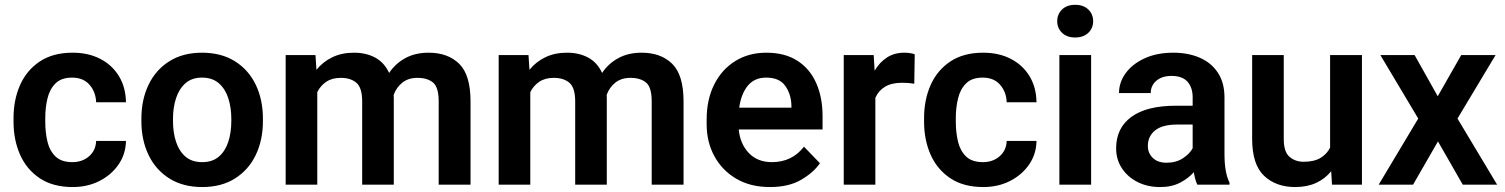

<svg xmlns="http://www.w3.org/2000/svg" viewBox="-20 -753 6136 783"><path d="M274.9 -91.8Q315.9 -91.8 343.3 -115.7Q370.6 -139.6 372.1 -178.2H493.7Q492.7 -124.5 463.4 -82Q434.1 -39.6 385.5 -14.9Q336.9 9.8 276.9 9.8Q195.8 9.8 142.1 -26.1Q88.4 -62 61.8 -122.3Q35.2 -182.6 35.2 -256.3V-272Q35.2 -345.7 61.8 -406Q88.4 -466.3 142.1 -502.2Q195.8 -538.1 276.4 -538.1Q340.3 -538.1 388.9 -512.9Q437.5 -487.8 465.1 -442.4Q492.7 -397 493.7 -335.9H372.1Q370.6 -377.9 345.2 -407.2Q319.8 -436.5 273.9 -436.5Q230 -436.5 206.3 -412.8Q182.6 -389.2 173.6 -351.6Q164.6 -314 164.6 -272V-256.3Q164.6 -213.9 173.3 -176.3Q182.1 -138.7 206.1 -115.2Q230 -91.8 274.9 -91.8Z M556.6 -258.8V-269Q556.6 -346.2 585.7 -407Q614.7 -467.8 670.2 -502.9Q725.6 -538.1 803.7 -538.1Q882.8 -538.1 938.5 -502.9Q994.1 -467.8 1023.2 -407Q1052.2 -346.2 1052.2 -269V-258.8Q1052.2 -182.1 1023.2 -121.3Q994.1 -60.5 938.7 -25.4Q883.3 9.8 804.7 9.8Q726.1 9.8 670.4 -25.4Q614.7 -60.5 585.7 -121.3Q556.6 -182.1 556.6 -258.8ZM685.5 -269V-258.8Q685.5 -212.9 697.8 -175Q710 -137.2 736.1 -114.5Q762.2 -91.8 804.7 -91.8Q846.7 -91.8 872.8 -114.5Q898.9 -137.2 911.1 -175Q923.3 -212.9 923.3 -258.8V-269Q923.3 -314 911.1 -352.1Q898.9 -390.1 872.6 -413.3Q846.2 -436.5 803.7 -436.5Q762.2 -436.5 736.1 -413.3Q710 -390.1 697.8 -352.1Q685.5 -314 685.5 -269Z M1369.6 -435.5Q1334.5 -435.5 1310.8 -419.7Q1287.1 -403.8 1273.9 -377.4V0H1145V-528.3H1266.6L1270.5 -468.3Q1296.9 -501 1335.2 -519.5Q1373.5 -538.1 1423.8 -538.1Q1472.7 -538.1 1509.8 -518.3Q1546.9 -498.5 1566.9 -455.6Q1592.3 -493.7 1632.8 -515.9Q1673.3 -538.1 1728 -538.1Q1806.6 -538.1 1852.8 -492.7Q1898.9 -447.3 1898.9 -339.4V0H1769V-339.8Q1769 -397.5 1745.8 -416.5Q1722.7 -435.5 1682.6 -435.5Q1645.5 -435.5 1621.1 -416.3Q1596.7 -397 1585.4 -366.2Q1585.9 -359.4 1585.9 -352.5V0H1457V-339.4Q1457 -395 1433.6 -415.3Q1410.2 -435.5 1369.6 -435.5Z M2238.3 -435.5Q2203.1 -435.5 2179.4 -419.7Q2155.8 -403.8 2142.6 -377.4V0H2013.7V-528.3H2135.3L2139.2 -468.3Q2165.5 -501 2203.9 -519.5Q2242.2 -538.1 2292.5 -538.1Q2341.3 -538.1 2378.4 -518.3Q2415.5 -498.5 2435.5 -455.6Q2460.9 -493.7 2501.5 -515.9Q2542 -538.1 2596.7 -538.1Q2675.3 -538.1 2721.4 -492.7Q2767.6 -447.3 2767.6 -339.4V0H2637.7V-339.8Q2637.7 -397.5 2614.5 -416.5Q2591.3 -435.5 2551.3 -435.5Q2514.2 -435.5 2489.7 -416.3Q2465.3 -397 2454.1 -366.2Q2454.6 -359.4 2454.6 -352.5V0H2325.7V-339.4Q2325.7 -395 2302.2 -415.3Q2278.8 -435.5 2238.3 -435.5Z M3120.1 9.8Q3040 9.8 2982.2 -24.4Q2924.3 -58.6 2893.1 -116.5Q2861.8 -174.3 2861.8 -246.1V-265.6Q2861.8 -347.2 2892.6 -408.4Q2923.3 -469.7 2978.3 -503.9Q3033.2 -538.1 3105.5 -538.1Q3180.7 -538.1 3231.7 -505.4Q3282.7 -472.7 3308.6 -414.3Q3334.5 -356 3334.5 -279.3V-225.1H2992.7Q2998 -167 3033.4 -129.4Q3068.8 -91.8 3127.9 -91.8Q3210 -91.8 3258.8 -154.8L3323.7 -87.4Q3298.8 -50.3 3248 -20.3Q3197.3 9.8 3120.1 9.8ZM3104.5 -436.5Q3056.6 -436.5 3029.5 -403.3Q3002.4 -370.1 2994.6 -314H3207.5V-323.7Q3206.1 -369.6 3182.1 -403.1Q3158.2 -436.5 3104.5 -436.5Z M3710.4 -531.7 3708.5 -411.6Q3686 -415.5 3659.2 -415.5Q3616.2 -415.5 3589.4 -399.4Q3562.5 -383.3 3549.8 -354V0H3420.9V-528.3H3543L3546.9 -464.8Q3566.9 -499 3597.2 -518.6Q3627.4 -538.1 3667.5 -538.1Q3692.4 -538.1 3710.4 -531.7Z M3988.3 -91.8Q4029.3 -91.8 4056.6 -115.7Q4084 -139.6 4085.4 -178.2H4207Q4206.1 -124.5 4176.8 -82Q4147.5 -39.6 4098.9 -14.9Q4050.3 9.8 3990.2 9.8Q3909.2 9.8 3855.5 -26.1Q3801.8 -62 3775.1 -122.3Q3748.5 -182.6 3748.5 -256.3V-272Q3748.5 -345.7 3775.1 -406Q3801.8 -466.3 3855.5 -502.2Q3909.2 -538.1 3989.7 -538.1Q4053.7 -538.1 4102.3 -512.9Q4150.9 -487.8 4178.5 -442.4Q4206.1 -397 4207 -335.9H4085.4Q4084 -377.9 4058.6 -407.2Q4033.2 -436.5 3987.3 -436.5Q3943.4 -436.5 3919.7 -412.8Q3896 -389.2 3887 -351.6Q3877.9 -314 3877.9 -272V-256.3Q3877.9 -213.9 3886.7 -176.3Q3895.5 -138.7 3919.4 -115.2Q3943.4 -91.8 3988.3 -91.8Z M4291.5 -666.5Q4291.5 -695.3 4311.3 -714.4Q4331.1 -733.4 4364.7 -733.4Q4398.4 -733.4 4418.2 -714.4Q4438 -695.3 4438 -666.5Q4438 -638.2 4418.2 -619.1Q4398.4 -600.1 4364.7 -600.1Q4331.1 -600.1 4311.3 -619.1Q4291.5 -638.2 4291.5 -666.5ZM4429.7 -528.3V0H4300.3V-528.3Z M4862.8 0Q4853.5 -19 4848.6 -50.8Q4826.7 -25.9 4792.7 -8.1Q4758.8 9.8 4710.9 9.8Q4659.7 9.8 4619.1 -10.7Q4578.6 -31.2 4555.2 -66.9Q4531.7 -102.5 4531.7 -147.9Q4531.7 -231 4594 -276.4Q4656.2 -321.8 4774.9 -321.8H4843.8V-356Q4843.8 -396 4822.8 -419.7Q4801.8 -443.4 4757.8 -443.4Q4718.8 -443.4 4695.8 -423.8Q4672.9 -404.3 4672.9 -373.5H4543.5Q4543.5 -417.5 4570.8 -454.8Q4598.1 -492.2 4647.9 -515.1Q4697.8 -538.1 4765.1 -538.1Q4825.2 -538.1 4872.3 -517.8Q4919.4 -497.6 4946.5 -456.8Q4973.6 -416 4973.6 -355V-124.5Q4973.6 -48.8 4994.1 -8.3V0ZM4737.3 -89.4Q4776.4 -89.4 4804.2 -107.7Q4832 -126 4843.8 -148.4V-245.1H4781.2Q4720.2 -245.1 4690.7 -221.2Q4661.1 -197.3 4661.1 -158.2Q4661.1 -128.4 4681.4 -108.9Q4701.7 -89.4 4737.3 -89.4Z M5412.1 0 5408.7 -54.7Q5384.3 -24.4 5347.7 -7.3Q5311 9.8 5261.7 9.8Q5183.6 9.8 5135 -36.1Q5086.4 -82 5086.4 -187V-528.3H5215.3V-186Q5215.3 -133.8 5238.8 -113.5Q5262.2 -93.3 5296.4 -93.3Q5338.9 -93.3 5365 -108.9Q5391.1 -124.5 5404.3 -150.9V-528.3H5534.2V0Z M5749 -528.3 5843.3 -360.4 5939 -528.3H6079.1L5923.8 -269.5L6085.4 0H5945.3L5844.2 -176.3L5742.7 0H5602.5L5763.7 -269.5L5609.4 -528.3Z"/></svg>

Font: Vazirmatn RD FD SemiBold
Style: Regular
Weight: 600
Designer: Saber Rastikerdar
Foundry: Saber Rastikerdar
Version: Version 33.003